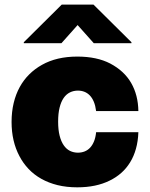

<svg xmlns="http://www.w3.org/2000/svg" viewBox="-20 -796 647 826"><path d="M312.5 9.9Q266.3 9.9 227.6 0.4Q188.9 -9.2 157.7 -26.8Q126.4 -44.4 103 -69.1Q79.5 -93.8 63.6 -124.3Q29.8 -187.9 29.8 -271.3Q29.8 -315.3 38.9 -353Q47.9 -390.6 64.8 -421.3Q81.7 -452.1 105.8 -476Q130 -500 160.5 -517Q223.7 -552.6 312.5 -552.6Q396.7 -552.6 454.2 -522.7Q514.6 -490.8 544.4 -438.9Q574.2 -387.1 575.3 -318.2H393.5Q390.6 -341.3 383.7 -358Q376.8 -374.6 366.5 -385.3Q356.2 -396 343.2 -401.1Q330.3 -406.2 315.3 -406.2Q296.5 -406.2 280.7 -398.4Q264.9 -390.6 253.7 -374.3Q242.5 -358 236.3 -332.7Q230.1 -307.5 230.1 -272.7Q230.1 -237.6 236.5 -212.4Q242.9 -187.1 254.3 -170.8Q265.6 -154.5 281.2 -146.8Q296.9 -139.2 315.3 -139.2Q330.6 -139.2 344.1 -144.5Q357.6 -149.9 367.7 -160.7Q377.8 -171.5 384.6 -188.2Q391.3 -204.9 393.5 -227.3H575.3Q573.9 -188.2 564.8 -155.9Q555.8 -123.6 539.8 -97.7Q523.8 -71.7 501.8 -52.2Q479.8 -32.7 452.1 -19.2Q393.8 9.9 312.5 9.9ZM545.5 -610.1H383.5L313.9 -688.2L244.3 -610.1H82.4V-614.3L245.7 -776.3H382.1L545.5 -614.3Z"/></svg>

Font: Linik Sans Black
Style: Regular
Weight: 900
Designer: Fonts by Rasmus Andersson / Changes by Cristiano Sobral with parts from Marc Monis
Foundry: rsms
Version: Version 3.020; ttfautohint (v1.6)